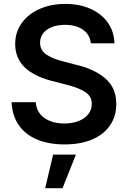

<svg xmlns="http://www.w3.org/2000/svg" viewBox="-20 -737 662 994"><path d="M316.4 -608.4Q277.3 -608.4 248 -596.7Q218.8 -585 203.1 -564Q187.5 -543 187.5 -516.6Q187.5 -476.1 221.2 -453.9Q254.9 -431.6 308.6 -418.9L375 -401.4Q466.3 -380.4 524.2 -331.8Q582 -283.2 582 -198.2Q582 -136.2 550.3 -88.9Q518.6 -41.5 458.3 -15.4Q397.9 10.7 314.5 10.7Q231.9 10.7 171.4 -14.9Q110.8 -40.5 76.9 -89.6Q43 -138.7 40 -208H165Q169.4 -154.3 210.2 -126Q251 -97.7 313.5 -97.7Q355 -97.7 387.2 -110.4Q419.4 -123 437.3 -146.2Q455.1 -169.4 455.1 -199.2Q455.1 -237.8 423.1 -259.5Q391.1 -281.2 327.1 -297.9L247.1 -318.4Q58.6 -367.7 58.6 -508.8Q58.6 -570.3 92.3 -617.4Q126 -664.6 185.3 -690.7Q244.6 -716.8 318.4 -716.8Q392.6 -716.8 450 -690.7Q507.3 -664.6 539.3 -618.2Q571.3 -571.8 572.3 -512.7H450.2Q445.8 -557.6 409.9 -583Q374 -608.4 316.4 -608.4ZM254.9 63.5H373L303.7 237.3H213.9Z"/></svg>

Font: Pretendard SemiBold
Style: Regular
Weight: 600
Designer: Base glyphs from Inter by Rasmus Andersson; Hangeul glyphs from Noto Sans CJK(Source Han Sans) by Jang Soo-young and Kan
Foundry: Kil Hyung-jin
Version: Version 1.309